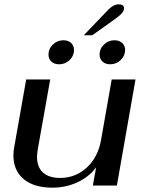

<svg xmlns="http://www.w3.org/2000/svg" viewBox="-20 -857 671 887"><path d="M42 -139Q42 -160 46 -179L101 -490H212L155 -170Q151 -144 151 -133Q151 -85 178.5 -60Q206 -35 258 -35Q329 -35 381 -83Q433 -131 447 -211L496 -490H606L520 0H409L424 -84Q392 -40 338 -15Q284 10 222 10Q137 10 89.5 -29.5Q42 -69 42 -139ZM481 -813Q505 -837 528 -837Q553 -837 553 -819Q553 -806 540.5 -793Q528 -780 496 -758L406 -694H367ZM204 -605Q204 -632 224.5 -651.5Q245 -671 273 -671Q295 -671 308.5 -658.5Q322 -646 322 -626Q322 -599 301.5 -579.5Q281 -560 253 -560Q231 -560 217.5 -572.5Q204 -585 204 -605ZM440 -605Q440 -632 460.5 -651.5Q481 -671 509 -671Q531 -671 544.5 -658.5Q558 -646 558 -626Q558 -599 537.5 -579.5Q517 -560 489 -560Q467 -560 453.5 -572.5Q440 -585 440 -605Z"/></svg>

Font: Fahkwang Medium
Style: Italic
Weight: 500
Italic angle: -10°
Version: Version 1.000; ttfautohint (v1.6)